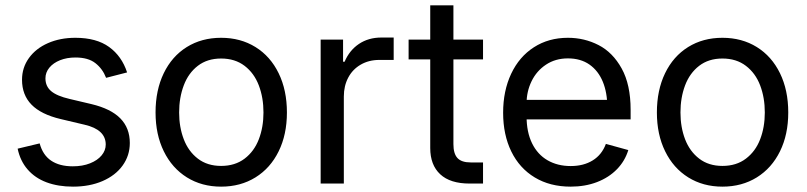

<svg xmlns="http://www.w3.org/2000/svg" viewBox="-20 -696 3060 728"><path d="M46.9 -132.3 130.4 -152.3Q142.1 -108.4 173.8 -86.9Q205.6 -65.4 255.9 -65.4Q293 -65.4 321.3 -76.7Q349.6 -87.9 365.2 -106.7Q380.9 -125.5 380.9 -147.9Q380.9 -176.3 360.8 -195.1Q340.8 -213.9 300.8 -223.1L210 -244.6Q135.7 -262.2 99.6 -299.1Q63.5 -335.9 63.5 -393.6Q63.5 -439.5 89.6 -475.8Q115.7 -512.2 161.9 -532.5Q208 -552.7 265.6 -552.7Q345.7 -552.7 393.8 -517.8Q441.9 -482.9 461.9 -421.4L382.3 -400.9Q369.1 -435.1 341.8 -456.5Q314.5 -478 266.1 -478Q233.9 -478 208 -467.8Q182.1 -457.5 167.2 -439.5Q152.3 -421.4 152.3 -398.9Q152.3 -368.7 174.1 -350.3Q195.8 -332 244.1 -320.8L326.7 -301.3Q400.4 -283.7 436.3 -247.1Q472.2 -210.4 472.2 -153.8Q472.2 -106.4 445.1 -68.6Q418 -30.8 368.9 -9.5Q319.8 11.7 256.8 11.7Q200.7 11.7 156.7 -4.6Q112.8 -21 84.7 -53.5Q56.6 -85.9 46.9 -132.3Z M569.8 -269.5Q569.8 -354 600.8 -418.2Q631.8 -482.4 688.2 -517.6Q744.6 -552.7 818.4 -552.7Q892.1 -552.7 948.7 -517.6Q1005.4 -482.4 1036.6 -418.2Q1067.9 -354 1067.9 -269.5Q1067.9 -186 1036.6 -122.3Q1005.4 -58.6 948.7 -23.4Q892.1 11.7 818.4 11.7Q745.1 11.7 688.7 -23.4Q632.3 -58.6 601.1 -122.3Q569.8 -186 569.8 -269.5ZM979 -269.5Q979 -325.7 961.4 -372.1Q943.8 -418.5 907.5 -446.3Q871.1 -474.1 818.4 -474.1Q766.1 -474.1 730.2 -446.5Q694.3 -418.9 676.8 -372.3Q659.2 -325.7 659.2 -269.5Q659.2 -213.9 676.8 -168Q694.3 -122.1 730.2 -94.5Q766.1 -66.9 818.4 -66.9Q871.1 -66.9 907.5 -94.5Q943.8 -122.1 961.4 -168Q979 -213.9 979 -269.5Z M1195.8 -545.9H1280.8V-461.9H1286.6Q1304.7 -504.9 1340.8 -529.3Q1377 -553.7 1426.3 -553.7H1472.7V-468.8H1418.5Q1378.4 -468.8 1347.7 -450.9Q1316.9 -433.1 1300.3 -401.6Q1283.7 -370.1 1283.7 -330.1V0H1195.8Z M1699.2 -675.8V-149.4Q1699.2 -113.3 1714.6 -96.7Q1730 -80.1 1764.6 -80.1H1811.5V0H1760.7Q1687 0 1649.2 -35.2Q1611.3 -70.3 1611.3 -134.8V-675.8ZM1811.5 -470.7H1529.3V-545.9H1811.5Z M1887.7 -268.6Q1887.7 -351.6 1918.2 -416.3Q1948.7 -481 2004.4 -516.8Q2060.1 -552.7 2133.3 -552.7Q2195.8 -552.7 2249.5 -525.1Q2303.2 -497.6 2337.2 -436.3Q2371.1 -375 2371.1 -279.8V-243.2H1947.3V-317.4H2323.7L2282.7 -290Q2282.7 -344.7 2265.6 -386.2Q2248.5 -427.7 2215.1 -451.2Q2181.6 -474.6 2133.3 -474.6Q2085.9 -474.6 2050.3 -450.9Q2014.6 -427.2 1995.6 -388.2Q1976.6 -349.1 1976.6 -304.2V-254.9Q1976.6 -195.3 1997.3 -152.8Q2018.1 -110.4 2055.9 -88.4Q2093.8 -66.4 2144 -66.4Q2192.9 -66.4 2227.5 -87.9Q2262.2 -109.4 2277.3 -150.4L2362.3 -127Q2349.6 -85.4 2319.1 -54.2Q2288.6 -22.9 2243.7 -5.6Q2198.7 11.7 2143.6 11.7Q2065.4 11.7 2007.6 -23.2Q1949.7 -58.1 1918.7 -121.6Q1887.7 -185.1 1887.7 -268.6Z M2470.7 -269.5Q2470.7 -354 2501.7 -418.2Q2532.7 -482.4 2589.1 -517.6Q2645.5 -552.7 2719.2 -552.7Q2793 -552.7 2849.6 -517.6Q2906.2 -482.4 2937.5 -418.2Q2968.8 -354 2968.8 -269.5Q2968.8 -186 2937.5 -122.3Q2906.2 -58.6 2849.6 -23.4Q2793 11.7 2719.2 11.7Q2646 11.7 2589.6 -23.4Q2533.2 -58.6 2502 -122.3Q2470.7 -186 2470.7 -269.5ZM2879.9 -269.5Q2879.9 -325.7 2862.3 -372.1Q2844.7 -418.5 2808.3 -446.3Q2772 -474.1 2719.2 -474.1Q2667 -474.1 2631.1 -446.5Q2595.2 -418.9 2577.6 -372.3Q2560.1 -325.7 2560.1 -269.5Q2560.1 -213.9 2577.6 -168Q2595.2 -122.1 2631.1 -94.5Q2667 -66.9 2719.2 -66.9Q2772 -66.9 2808.3 -94.5Q2844.7 -122.1 2862.3 -168Q2879.9 -213.9 2879.9 -269.5Z"/></svg>

Font: Inter RS Variable
Style: Regular
Weight: 400
Designer: Rasmus Andersson (customised by Maria Ramos and Noel Pretorius)
Foundry: rsms
Version: Version 3.001;Glyphs 3.2.3 (3260)